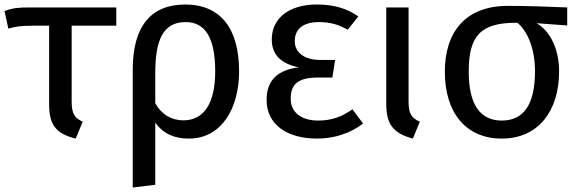

<svg xmlns="http://www.w3.org/2000/svg" viewBox="-25 -602 2566 852"><path d="M491 -488V-569H110C57 -569 33 -567 -5 -553L12 -475C48 -485 62 -487 119 -488H193V-139C193 -49 222 -9 311 13L342 -62C307 -78 293 -96 293 -152V-488Z M797 -582C644 -582 564 -484 564 -293V230L664 218V-58C701 -6 752 13 813 13C960 13 1036 -124 1036 -285C1036 -475 954 -582 797 -582ZM789 -68C737 -68 692 -93 664 -144V-276C664 -423 697 -504 799 -504C884 -504 930 -437 930 -285C930 -144 880 -68 789 -68Z M1381 -582C1260 -582 1181 -523 1181 -427C1181 -357 1224 -319 1301 -303C1215 -293 1158 -252 1158 -159C1158 -49 1249 13 1382 13C1460 13 1533 -12 1586 -54L1539 -117C1494 -85 1448 -67 1387 -67C1308 -67 1265 -107 1265 -163C1265 -230 1298 -258 1389 -258H1450L1462 -336H1396C1327 -336 1283 -368 1283 -419C1283 -474 1321 -504 1390 -504C1443 -504 1479 -492 1518 -470L1565 -529C1517 -563 1460 -582 1381 -582Z M1788 -569H1689V-140C1689 -50 1721 -10 1807 13L1838 -62C1802 -78 1788 -96 1788 -152Z M2492 -569C2418 -572 2315 -576 2229 -576C2037 -576 1949 -456 1949 -284C1949 -104 2040 13 2202 13C2363 13 2456 -109 2456 -285C2456 -392 2411 -468 2356 -499L2492 -489ZM2202 -67C2107 -67 2055 -136 2055 -284C2055 -441 2105 -501 2266 -501H2271C2311 -468 2349 -395 2349 -285C2349 -136 2297 -67 2202 -67Z"/></svg>

Font: Glow Sans SC Normal Medium
Style: Regular
Weight: 600
Designer: Ryoko NISHIZUKA (kana, bopomofo & ideographs); Paul D. Hunt (Latin, Greek & Cyrillic); Sandoll Communications, Soo-young
Version: Version 0.93